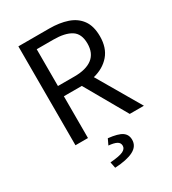

<svg xmlns="http://www.w3.org/2000/svg" viewBox="-210 -766 988 1103"><g transform="rotate(-30 284.5 -215.0)"><path d="M90 0V-656H295Q362 -656 414 -638.5Q466 -621 495.5 -580.5Q525 -540 525 -472Q525 -396 485 -349.5Q445 -303 377 -286L544 0H450L292 -277H173V0ZM173 -345H283Q360 -345 401 -376.5Q442 -408 442 -472Q442 -537 401 -563Q360 -589 283 -589H173ZM223 226 215 186Q278 181 301 169.5Q324 158 324 138Q324 118 306 108.5Q288 99 253 96L271 58Q336 65 362 83Q388 101 388 135Q388 178 345.5 200Q303 222 223 226Z"/></g></svg>

Font: .
Style: 
Weight: 400
Designer: Paul D. Hunt, Dalton Maag
Foundry: Dalton Maag Ltd
Version: Version 1.200